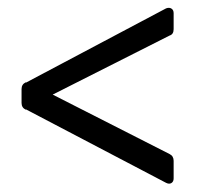

<svg xmlns="http://www.w3.org/2000/svg" viewBox="-20 -581 530 481"><path d="M415 -508Q415 -495 405 -492L112 -344L405 -195Q415 -190 415 -178V-134Q415 -126 409.5 -122.5Q404 -119 396 -123L45 -307V-306Q34 -311 34 -323V-358Q34 -370 45 -375V-374L396 -560Q404 -563 409.5 -559.5Q415 -556 415 -548Z"/></svg>

Font: Caslon OS
Style: Regular
Weight: 400
Designer: Alfredo Marco Pradil
Foundry: Hanken Design Co.
Version: Version 1.000;PS 001.000;hotconv 1.0.88;makeotf.lib2.5.64775